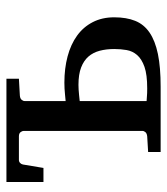

<svg xmlns="http://www.w3.org/2000/svg" viewBox="19 -541 522 600"><g transform="rotate(-90 280.0 -241.0)"><path d="M525.9 -145Q525.9 -106.9 514.9 -79.6Q503.9 -52.2 478.3 -34.7Q452.6 -17.1 411.1 -8.5Q369.6 0 309.1 0H105V-39.1L153.8 -42Q163.1 -43 167 -47.6Q170.9 -52.2 170.9 -57.1V-428.2Q170.9 -432.6 167 -437.7Q163.1 -442.9 153.8 -442.9H80.1Q74.7 -442.9 70.8 -439.2Q66.9 -435.5 65.9 -430.2L55.2 -366.2H11.2V-481.9H334V-442.9L280.8 -439.9Q272 -439 268.1 -434.3Q264.2 -429.7 264.2 -424.8V-296.9Q273.9 -297.9 284.2 -298.8Q293 -299.8 303 -300.3Q313 -300.8 321.8 -300.8Q366.2 -300.8 403.8 -290.8Q441.4 -280.8 468.5 -261.2Q495.6 -241.7 510.7 -212.4Q525.9 -183.1 525.9 -145ZM426.8 -145Q426.8 -169.9 421.4 -190.4Q416 -210.9 403.3 -225.6Q390.6 -240.2 369.1 -248.5Q347.7 -256.8 314.9 -256.8Q308.1 -256.8 299.8 -256.3Q291.5 -255.9 283.2 -254.9Q273.9 -253.9 264.2 -252.9V-43.9L276.9 -43Q282.2 -42.5 289.3 -42.2Q296.4 -42 304.2 -42Q346.7 -42 371.1 -50.5Q395.5 -59.1 408 -73.5Q420.4 -87.9 423.6 -106.4Q426.8 -125 426.8 -145Z"/></g></svg>

Font: Charis SIL CyrE
Style: Regular
Weight: 400
Foundry: SIL International
Version: Version 5.000